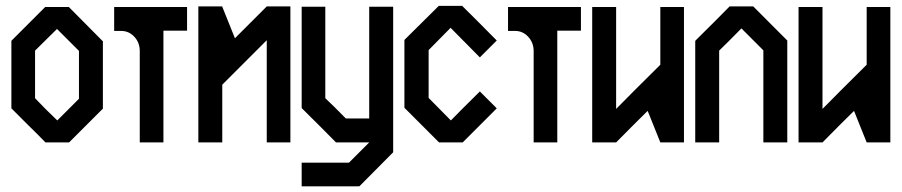

<svg xmlns="http://www.w3.org/2000/svg" viewBox="-20 -494 3128 666"><path d="M336.9 -117.2 278.3 -58.6 219.7 0H137.7Q108.4 -30.3 78.1 -59.6L19.5 -118.2V-352.5L78.1 -411.1L136.7 -469.7H218.8Q257.8 -429.7 335.9 -351.6H336.9ZM253.9 -151.4V-317.4L177.7 -393.6Q152.3 -368.2 101.6 -318.4V-153.3L139.6 -114.3L178.7 -76.2Z M546.9 0H464.8V-319.3Q463.9 -347.7 445.3 -367.2Q426.8 -386.7 400.4 -386.7H376V-469.7H464.8H546.9H628.9V-387.7H546.9Z M987.3 0H905.3V-354.5L751 -200.2V0H668V-471.7H751V-470.7Q765.6 -434.6 794.9 -361.3L905.3 -471.7H987.3Z M1179.7 -83H1260.7V-470.7H1343.8V34.2Q1304.7 73.2 1226.6 152.3L1224.6 151.4V152.3H1026.4V70.3H1190.4L1260.7 0H1145.5Q1105.5 -41 1026.4 -119.1Q1027.3 -119.1 1027.3 -120.1H1026.4V-470.7H1108.4V-153.3Q1135.7 -127.9 1179.7 -83Z M1703.1 -118.2 1585 0H1502.9L1382.8 -120.1V-355.5Q1422.9 -394.5 1502 -473.6H1584V-472.7Q1624 -433.6 1703.1 -353.5L1644.5 -294.9Q1610.4 -329.1 1543 -397.5Q1517.6 -371.1 1466.8 -320.3V-154.3Q1492.2 -127.9 1543.9 -76.2Q1577.1 -110.4 1644.5 -176.8Z M1913.1 0H1831.1V-319.3Q1830.1 -347.7 1811.5 -367.2Q1793 -386.7 1766.6 -386.7H1742.2V-469.7H1831.1H1913.1H1995.1V-387.7H1913.1Z M2352.5 0H2270.5Q2255.9 -37.1 2226.6 -109.4Q2189.5 -73.2 2117.2 0H2034.2V-469.7H2117.2V-116.2Q2168 -168 2270.5 -269.5V-469.7H2352.5Z M2592.8 -471.7 2710.9 -353.5V0H2627.9V-319.3L2551.8 -395.5Q2501 -343.8 2474.6 -318.4V0H2391.6V-351.6H2392.6Q2392.6 -352.5 2391.6 -352.5Q2471.7 -431.6 2510.7 -471.7Z M3068.4 0H2986.3Q2971.7 -37.1 2942.4 -109.4Q2905.3 -73.2 2833 0H2750V-469.7H2833V-116.2Q2883.8 -168 2986.3 -269.5V-469.7H3068.4Z"/></svg>

Font: mr_KirucoupageG
Style: Regular
Weight: 400
Designer: Jan Henkel
Version: Version 1.00 May 25, 2020, initial release